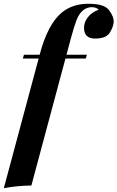

<svg xmlns="http://www.w3.org/2000/svg" viewBox="-65 -802 618 1010"><path d="M377 -656.2Q377 -685.5 397.7 -711.9Q418.5 -738.3 454.1 -751Q441.9 -764.2 416.5 -764.2Q390.6 -763.7 370.1 -746.1Q349.6 -728.5 336.7 -694.1Q323.7 -659.7 306.2 -594.2L284.7 -514.2H392.1L386.2 -494.1H279.3L100.1 173.8Q19 175.3 -44.9 188L138.2 -494.1H55.2L61 -514.2H143.6Q185.5 -673.8 259.8 -735.8Q316.4 -782.2 400.4 -782.2Q484.4 -782.2 508.8 -748.5Q533.2 -714.8 533.2 -689.9Q533.2 -665 513.9 -632.1Q494.6 -599.1 435.5 -599.1Q377 -599.1 377 -656.2Z"/></svg>

Font: PlayfairDisplay-BoldItalic
Style: Bold Italic
Weight: 700
Italic angle: -14.9847°
Designer: Claus Eggers Sørensen
Foundry: Claus Eggers Sørensen
Version: Version 1.002;PS 001.002;hotconv 1.0.70;makeotf.lib2.5.58329